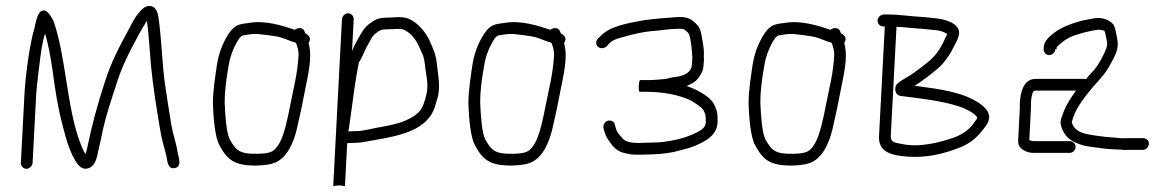

<svg xmlns="http://www.w3.org/2000/svg" viewBox="-20 -528 3887 638"><path d="M88.3 13 100.2 -213C101.7 -243 114.3 -342.5 118.3 -368C122.1 -385.3 124.6 -401.4 129.9 -417C140.8 -378 147.9 -340.6 154.5 -295C163.9 -225.2 171.5 -173.4 189.1 -107C203.4 -53.1 206 -44.8 220.6 -12C229.5 4.7 243.9 38 270.3 32C295.7 26.2 301.2 1.3 307.7 -32C312.8 -52.7 317.6 -74.7 322.1 -98C333.1 -146 349.9 -197.1 364.7 -242C385.1 -309.6 411.2 -357.2 441.7 -414C456 -440.6 461 -446.2 468.1 -459C473.9 -419.7 477.7 -356.8 481.4 -313C489 -236.9 498.8 -176.9 510.6 -106C517.3 -63.5 524.6 -43.6 533.4 -8C536.1 10.4 538.6 34.9 560.9 30.5C584.4 25.9 575 -1.5 570.9 -18C565.3 -56.1 556.4 -72.6 549 -115C542.2 -154.6 534.8 -204.9 528.8 -245C519.3 -306.5 516.4 -406.9 506.6 -469C504.3 -488.3 497.9 -500.7 487.5 -506C474.5 -511.3 461.6 -507.3 448.9 -494C429.7 -473.6 426.5 -465.3 408.1 -431C375.9 -371.1 349.6 -323.1 327.2 -252C305 -184.6 285.3 -111.6 270 -38C268.2 -29.3 266.2 -22 263.8 -16C256.7 -27.7 251.4 -40.4 245.9 -55C201.8 -172.2 199.5 -338.7 158 -458C151.6 -468.3 138.6 -498.5 120.3 -492.5C104.1 -487.2 99.3 -455.1 94.8 -436C79.4 -384.9 64.8 -281.9 61.2 -213L49.3 13C48.8 23.3 57.6 33 67.8 33C77.9 33 87.8 23.3 88.3 13Z M972.2 -347C968.8 -283 956.2 -238.8 944.3 -178C936.7 -139 925 -79.7 907.7 -51C891 -23.6 880.8 -18.2 835.9 -17C775 -15.4 763.3 -29.4 743.4 -65C731.5 -88.3 728.2 -150.3 726.7 -185C726.2 -230 733.5 -274.7 740.5 -314C745.6 -346.7 761.9 -382.2 776.1 -402C780.3 -406.7 783.8 -409.3 786.5 -410C800.4 -412.5 820.4 -416.3 837.7 -415C851.1 -414 898.9 -407.7 910.2 -404.5C926.5 -399.9 946.5 -390.2 963.2 -386C968.2 -373.3 971.8 -363 972.2 -347ZM959.5 -429C920.8 -442.1 861.6 -461.3 808.7 -452C779 -448.1 765.3 -447.4 747.3 -426C727.6 -401.5 708.5 -359.2 701.7 -318C695.6 -276.6 687.2 -227.8 687.5 -182C689.2 -139 693.5 -73.5 709.4 -45C734.6 1.8 758.1 23.7 834.8 22C865.5 21.3 888.3 16.7 903.1 8C935.9 -11.3 954.4 -51.5 966.1 -98C976.2 -140.5 986.9 -192.1 994.7 -233.5C1003.3 -278.5 1018.4 -338.1 1006 -382C1006.1 -382.7 1005.8 -383.7 1005.2 -385C1016.6 -400.8 1005.6 -411.5 994.9 -417L992.2 -423C987.3 -438.1 970.2 -436.8 959.5 -429Z M1137.8 -91C1137.9 -94.3 1138.4 -97.3 1139.2 -100C1141.5 -117.3 1145.8 -148 1152.1 -192C1156.4 -230.9 1170.4 -314.3 1172.8 -321C1181.5 -332.6 1190.9 -358.2 1198.5 -372L1211.8 -396C1218 -409.8 1225 -414.9 1236.2 -423C1249.2 -432 1256.6 -429.9 1281.6 -431C1311.8 -432.3 1316.7 -433.9 1333.2 -423C1349.8 -411.5 1362.7 -394.9 1371.7 -375C1379.7 -357 1379.7 -357 1386 -343C1388.9 -334.3 1391 -323.7 1392.3 -311C1394.9 -279.6 1405.2 -249.6 1397.3 -216C1393.2 -197.4 1384.8 -168 1372.2 -156C1338.6 -124.1 1293.3 -114.2 1234.5 -104C1192.9 -95.8 1184.5 -92 1151.8 -92C1146.5 -92 1141.8 -91.7 1137.8 -91ZM1116.3 -464 1087.3 90 1106.4 88C1111.6 88 1119.4 90 1123.8 90H1126.3L1133.7 -52C1139.1 -52.7 1144.8 -53 1150.8 -53C1160.1 -53 1170.5 -53.7 1181.9 -55C1279.9 -73.2 1396 -82.7 1425.1 -173C1429.9 -188.3 1433.5 -200.7 1436 -210C1443.3 -249 1434.9 -281.1 1431.6 -317C1427.9 -349.5 1418.7 -366.6 1407.6 -393C1395 -418.3 1378.6 -439.5 1356.8 -455C1334.3 -470.6 1320.6 -472.8 1282.6 -470C1247.5 -468.7 1237 -469.5 1215.8 -455C1198.6 -443.9 1188.1 -432 1177.6 -413C1167.5 -394.7 1159.6 -382.5 1150.9 -361C1150.9 -360.3 1150.5 -359.3 1149.8 -358L1155.3 -464C1155.9 -474.3 1147 -484 1136.9 -484C1126.7 -484 1116.9 -474.3 1116.3 -464Z M1821.2 -347C1817.8 -283 1805.2 -238.8 1793.3 -178C1785.7 -139 1774 -79.7 1756.7 -51C1740 -23.6 1729.8 -18.2 1684.9 -17C1624 -15.4 1612.3 -29.4 1592.4 -65C1580.5 -88.3 1577.2 -150.3 1575.7 -185C1575.2 -230 1582.5 -274.7 1589.5 -314C1594.6 -346.7 1610.9 -382.2 1625.1 -402C1629.3 -406.7 1632.8 -409.3 1635.5 -410C1649.4 -412.5 1669.4 -416.3 1686.7 -415C1700.1 -414 1747.9 -407.7 1759.2 -404.5C1775.5 -399.9 1795.5 -390.2 1812.2 -386C1817.2 -373.3 1820.8 -363 1821.2 -347ZM1808.5 -429C1769.8 -442.1 1710.6 -461.3 1657.7 -452C1628 -448.1 1614.3 -447.4 1596.3 -426C1576.6 -401.5 1557.5 -359.2 1550.7 -318C1544.6 -276.6 1536.2 -227.8 1536.5 -182C1538.2 -139 1542.5 -73.5 1558.4 -45C1583.6 1.8 1607.1 23.7 1683.8 22C1714.5 21.3 1737.3 16.7 1752.1 8C1784.9 -11.3 1803.4 -51.5 1815.1 -98C1825.2 -140.5 1835.9 -192.1 1843.7 -233.5C1852.3 -278.5 1867.4 -338.1 1855 -382C1855.1 -382.7 1854.8 -383.7 1854.2 -385C1865.6 -400.8 1854.6 -411.5 1843.9 -417L1841.2 -423C1836.3 -438.1 1819.2 -436.8 1808.5 -429Z M2141.7 -262H2107.7C2105.1 -262 2103.4 -255.7 2102.7 -243C2102 -229.7 2103 -223 2105.7 -223H2125.7C2180.9 -223 2231.3 -213.7 2269.3 -197C2280.3 -192.7 2312.1 -171.8 2317.5 -162C2321.6 -154 2325.6 -145.9 2325 -134C2325.4 -128.7 2325.5 -124.3 2325.3 -121C2324.4 -102.4 2307.2 -94.2 2291.5 -86C2256.6 -69 2215.4 -59.4 2170.9 -55C2159.7 -55 2112.8 -53 2101.8 -53C2077.6 -53 2059.7 -56.2 2048.6 -68L2033.5 -86C2030.4 -90.7 2028 -96 2026.3 -102L2023 -114C2021.9 -119.3 2019 -123.2 2014.1 -125.5C1997.4 -133.5 1982.2 -118.1 1985.3 -102L1988.7 -90C1991.5 -80 1996 -70.7 2002.2 -62C2015.8 -41.9 2029.5 -24 2057 -19C2066.9 -17 2066.9 -17 2076.8 -15C2084.8 -14.3 2092.4 -14 2099.7 -14C2127.6 -14 2172 -15.2 2195 -19L2219.2 -23C2252.2 -31.9 2279.3 -36.7 2307.7 -52C2336 -65.8 2362.4 -84.3 2364.3 -121C2364.6 -125 2364.5 -130 2364.1 -136C2365.1 -154.3 2358.9 -169 2352.5 -182C2338.5 -208.5 2293.2 -232.1 2261.7 -242C2262.4 -242.7 2263.1 -243 2263.7 -243C2271.2 -246.3 2278.4 -250 2285.3 -254C2298.5 -262.8 2314.2 -284.8 2316.8 -302C2317.4 -313.8 2320.4 -327.5 2318.8 -340C2319.9 -361.2 2317.8 -372.9 2313.8 -396C2308.4 -428.4 2306.6 -437 2286.8 -455C2271.3 -469.1 2255.1 -472.8 2227.7 -471C2191.7 -468.6 2157.7 -465.9 2121.2 -461C2068.5 -451.5 2008.6 -441.9 1977.5 -410L1967 -400C1963.4 -396 1961.5 -391.3 1961.2 -386C1960.4 -369.6 1980.7 -361.9 1994.5 -373L2004.1 -383C2015.1 -394.9 2028.9 -399.2 2047.2 -404C2080.2 -414.1 2122.4 -423.7 2162.3 -426C2182.2 -428.3 2206.5 -432 2227.6 -432C2235.7 -432.7 2242.7 -432.7 2248.6 -432C2255.1 -430.7 2267.8 -419.4 2269.7 -414C2276.5 -395.9 2279.4 -358.9 2280.7 -337C2280.2 -328 2280.2 -328 2279.8 -321C2279.5 -315.7 2278.9 -310.7 2278 -306C2277.9 -304 2276.4 -300.7 2273.5 -296C2264.2 -279.2 2238 -273.3 2215.2 -271C2202.5 -268.9 2195.2 -265 2183.9 -265C2177.1 -264 2149.1 -262 2141.7 -262Z M2752.2 -347C2748.8 -283 2736.2 -238.8 2724.3 -178C2716.7 -139 2705 -79.7 2687.7 -51C2671 -23.6 2660.8 -18.2 2615.9 -17C2555 -15.4 2543.3 -29.4 2523.4 -65C2511.5 -88.3 2508.2 -150.3 2506.7 -185C2506.2 -230 2513.5 -274.7 2520.5 -314C2525.6 -346.7 2541.9 -382.2 2556.1 -402C2560.3 -406.7 2563.8 -409.3 2566.5 -410C2580.4 -412.5 2600.4 -416.3 2617.7 -415C2631.1 -414 2678.9 -407.7 2690.2 -404.5C2706.5 -399.9 2726.5 -390.2 2743.2 -386C2748.2 -373.3 2751.8 -363 2752.2 -347ZM2739.5 -429C2700.8 -442.1 2641.6 -461.3 2588.7 -452C2559 -448.1 2545.3 -447.4 2527.3 -426C2507.6 -401.5 2488.5 -359.2 2481.7 -318C2475.6 -276.6 2467.2 -227.8 2467.5 -182C2469.2 -139 2473.5 -73.5 2489.4 -45C2514.6 1.8 2538.1 23.7 2614.8 22C2645.5 21.3 2668.3 16.7 2683.1 8C2715.9 -11.3 2734.4 -51.5 2746.1 -98C2756.2 -140.5 2766.9 -192.1 2774.7 -233.5C2783.3 -278.5 2798.4 -338.1 2786 -382C2786.1 -382.7 2785.8 -383.7 2785.2 -385C2796.6 -400.8 2785.6 -411.5 2774.9 -417L2772.2 -423C2767.3 -438.1 2750.2 -436.8 2739.5 -429Z M2896.1 -460C2895.6 -449.4 2904.5 -440 2915.1 -440H2920.1L2900.9 -75C2898.1 -20.6 2946.5 -11 2996.9 -7.5C3062.2 -2.9 3117.1 -17.8 3164.9 -36C3206.6 -51.1 3231.3 -75.6 3254.7 -108C3276.4 -136.9 3268.5 -161 3235.6 -184C3181.4 -221.4 3106.5 -231.4 3027.7 -242C3025 -242 3022.4 -242.3 3019.7 -243C3041.2 -256 3097.5 -298.8 3110.5 -314C3125.3 -331.4 3139.4 -350.3 3148.4 -371C3166.3 -403.3 3182.8 -432.5 3139.8 -454C3112.6 -466.8 3086.4 -467.6 3052.7 -471C3009.7 -473.1 2970.7 -480 2927.2 -480H2916.2C2906 -478.7 2896.7 -471.1 2896.1 -460ZM2959 -439C2964.3 -438.3 2970.3 -438 2977 -438C2999.1 -436.4 3023.4 -433.2 3047.6 -432C3067.5 -430 3067.5 -430 3087.4 -428C3099.8 -427.3 3117 -422.5 3127.7 -415C3122.5 -405.4 3119.6 -397.5 3114.3 -387C3094 -347 3079.5 -333.4 3039.9 -303C3018.4 -287 3002.8 -276.3 2993.2 -271C2980.9 -264.3 2971.2 -258 2964.2 -252C2947.8 -239.4 2953.5 -210.6 2974 -209C3042.5 -200.4 3108.8 -193.2 3168.1 -174C3183 -169.5 3217.9 -153.3 3227.2 -138C3226.4 -134 3225.2 -131.3 3223.8 -130L3213 -115C3198.4 -95.9 3177.8 -81.8 3152.8 -72C3105.4 -55.6 3036.8 -36 2974.6 -50C2958.5 -53.3 2938.8 -53.7 2939.9 -75Z M3491.1 -365 3491.5 -372C3509.5 -389.1 3528.2 -403.7 3555.6 -412L3582 -420C3590.8 -422 3598.2 -423.7 3604.3 -425C3619.4 -427.7 3635 -432.8 3650.3 -425C3652.6 -419 3654.3 -412.3 3655.2 -405C3658.2 -389.8 3661.7 -384.6 3656.3 -368C3649.3 -347.4 3630.7 -313.6 3617.6 -298C3606.7 -285.2 3597.3 -276.7 3588.9 -265C3586.3 -265.7 3583.9 -266 3581.9 -266H3430.9C3424.3 -266 3417.9 -265.7 3411.9 -265C3379.8 -258.2 3370.6 -220.5 3368.5 -182C3369 -177.3 3369 -171 3368.5 -163L3363.6 -68C3363.2 -62 3363.3 -56.3 3363.7 -51C3366.6 -33.8 3390.6 -20 3413 -20H3534C3544.6 -20 3553.5 -28.4 3554 -39C3554.6 -49.6 3546.7 -59 3534 -59H3414C3412 -59 3407.8 -60 3401.2 -62C3401.2 -62.7 3400.9 -63 3400.3 -63L3405.5 -163C3406 -171.7 3406 -179 3405.7 -185C3406.2 -195.8 3408.3 -218.9 3414.7 -225C3414.8 -225.7 3415.1 -226 3415.8 -226C3419.2 -226.7 3422.9 -227 3426.9 -227H3555.9C3538.9 -204.5 3522.7 -179.9 3511.8 -150C3503.1 -126.1 3500.6 -119.2 3511 -96C3523.4 -66.3 3549.4 -53.5 3582.3 -44C3597.9 -40.6 3633.5 -36.7 3650.7 -34L3678.6 -32C3687.3 -31.3 3695.2 -31 3702.6 -31C3710.5 -29.7 3717.8 -29.3 3724.5 -30H3777.5C3788.1 -30 3797 -39.4 3797.6 -50C3798.1 -60.6 3790.2 -69 3777.5 -69H3722.5C3708.9 -67.1 3695.1 -70 3680.6 -71L3654.7 -73C3605.4 -80.7 3553.4 -79.1 3541.3 -122C3552.1 -164.8 3577.6 -196.2 3600.7 -225.5C3624 -255 3651.8 -278 3670.5 -316C3683.2 -339 3698 -363.8 3693.5 -392C3691.1 -405.9 3687.8 -428 3683 -440C3676.1 -458.5 3643.9 -473 3615.4 -467C3599.8 -463.6 3587.5 -462.6 3569.9 -458C3538.7 -449.2 3508.3 -437.8 3484.9 -420.5C3470.1 -409.5 3449.5 -392.9 3448.4 -372L3448 -365C3447.5 -354.4 3455.4 -345 3466 -345C3476.6 -345 3486.5 -354.4 3487 -365Z"/></svg>

Font: Just Breathe
Style: Obl1
Weight: 400
Foundry: Cannot Into Space Fonts
Version: Version 0.72